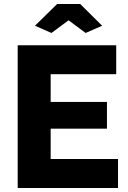

<svg xmlns="http://www.w3.org/2000/svg" viewBox="-20 -935 639 955"><path d="M154 -807 264 -915H379L488 -807L406 -771L321 -834L236 -771ZM567 -144V0H68V-710H558V-566H232V-428H512V-295H232V-144Z"/></svg>

Font: Oxford Sans
Style: Regular
Weight: 800
Designer: Matt McInerney, Pablo Impallari, Rodrigo Fuenzalida
Foundry: Matt McInerney, Pablo Impallari, Rodrigo Fuenzalida
Version: Version 3.000g; ttfautohint (v1.5) -l 8 -r 28 -G 28 -x 14 -D